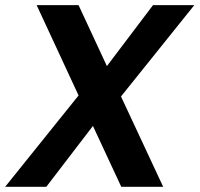

<svg xmlns="http://www.w3.org/2000/svg" viewBox="-31 -718 767 738"><path d="M435.1 0 326.2 -233.9 147 0H-11.2L271 -351.1L109.9 -698.2H271L379.9 -463.9L557.1 -698.2H715.8L434.1 -347.2L596.2 0Z"/></svg>

Font: SVN-Poppins SemiBold
Style: Italic
Weight: 600
Italic angle: -10°
Designer: Ninad Kale (Devanagari), Jonny Pinhorn (Latin)
Foundry: Indian Type Foundry
Version: Version 3.002 2017